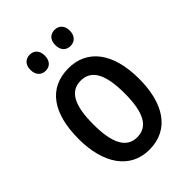

<svg xmlns="http://www.w3.org/2000/svg" viewBox="-216 -827 935 935"><g transform="rotate(-45 251.0 -360.0)"><path d="M115 -675C115 -638 137 -619 165 -619C193 -619 214 -638 214 -675C214 -711 193 -730 165 -730C137 -730 115 -712 115 -675ZM286 -675C286 -638 307 -619 336 -619C364 -619 386 -638 386 -675C386 -711 364 -730 336 -730C308 -730 286 -712 286 -675ZM459 -270C459 -452 378 -550 252 -550C113 -550 43 -446 43 -270C43 -102 118 10 250 10C390 10 459 -103 459 -270ZM144 -270C144 -399 176 -465 251 -465C326 -465 359 -399 359 -270C359 -141 326 -75 251 -75C177 -75 144 -143 144 -270Z"/></g></svg>

Font: Noto Sans Sinhala Condensed Medium
Style: Regular
Weight: 500
Width: 3
Designer: Jelle Bosma - Monotype Design Team
Foundry: Monotype Imaging Inc.
Version: Version 2.006